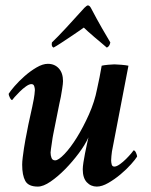

<svg xmlns="http://www.w3.org/2000/svg" viewBox="-20 -683 559 710"><path d="M286 -57Q286 -66 288.5 -82.5Q291 -99 294.5 -116.5Q298 -134 301.5 -150Q305 -166 307 -175Q295 -148 271.5 -116.5Q248 -85 221 -57.5Q194 -30 167 -11.5Q140 7 120 7Q85 7 73.5 -14Q62 -35 62 -74Q62 -85 64 -101Q66 -117 68.5 -134Q71 -151 74 -166.5Q77 -182 79 -192Q84 -220 92 -255Q100 -290 105 -317Q106 -321 107.5 -333.5Q109 -346 109 -350Q109 -357 106.5 -364.5Q104 -372 96 -372Q88 -372 76 -363.5Q64 -355 53 -344Q42 -333 34 -324Q26 -315 25 -313Q21 -313 16.5 -322Q12 -331 12 -336Q18 -346 34 -364.5Q50 -383 71 -401.5Q92 -420 115 -433.5Q138 -447 157 -447Q182 -447 197.5 -430Q213 -413 213 -383Q213 -374 210 -355Q207 -336 205 -325Q204 -321 199.5 -299.5Q195 -278 190 -252Q184 -223 177 -187Q176 -183 174.5 -173.5Q173 -164 171.5 -153Q170 -142 168.5 -132.5Q167 -123 167 -119Q167 -108 170.5 -99Q174 -90 184 -90Q196 -90 218.5 -113.5Q241 -137 264.5 -175Q288 -213 309 -260Q330 -307 339 -354Q343 -372 348 -396.5Q353 -421 356 -440Q364 -442 379.5 -443.5Q395 -445 403 -445Q411 -445 428.5 -443.5Q446 -442 455 -440L394 -123Q393 -118 392 -106Q391 -94 391 -90Q391 -83 393 -75Q395 -67 403 -67Q411 -67 423 -75.5Q435 -84 446 -95Q457 -106 465 -115.5Q473 -125 474 -127Q479 -127 483 -118Q487 -109 487 -104Q481 -94 464.5 -75.5Q448 -57 426 -38.5Q404 -20 380.5 -6.5Q357 7 338 7Q316 7 301 -9Q286 -25 286 -57ZM305 -663Q311 -663 316 -654Q338 -612 357 -579Q376 -546 388 -526Q385 -511 375 -507Q367 -514 354.5 -524.5Q342 -535 329.5 -545.5Q317 -556 306 -566Q295 -576 290 -581Q283 -576 268.5 -566Q254 -556 237.5 -545Q221 -534 205 -523.5Q189 -513 178 -507Q169 -511 172 -526Q191 -544 224.5 -580Q258 -616 292 -654Q301 -663 305 -663Z"/></svg>

Font: Vermiglione SemiBold
Style: Italic
Weight: 600
Italic angle: -11°
Version: Version 1.000